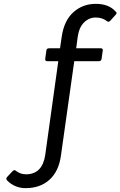

<svg xmlns="http://www.w3.org/2000/svg" viewBox="-20 -744 626 998"><path d="M225 -426Q214 -426 215 -438L221 -481Q222 -493 235 -493H292L301 -554Q313 -637 361.5 -680.5Q410 -724 478 -724Q546 -724 581 -684Q586 -680 586 -676Q586 -672 581 -667L553 -636Q544 -627 536 -634Q512 -653 477.5 -653Q443 -653 417 -627.5Q391 -602 384 -553L376 -493H504Q516 -493 514 -481L508 -438Q506 -426 494 -426H366L297 63Q286 146 237.5 190Q189 234 113 234Q57 234 17 194Q13 190 13 185Q13 180 17 176L45 146Q55 136 63 144Q86 162 115 162Q200 162 215 62L283 -426Z"/></svg>

Font: Sanchez
Style: Italic
Weight: 400
Designer: Daniel Hernández
Foundry: LatinoType
Version: Version 1.001